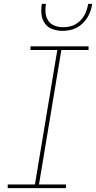

<svg xmlns="http://www.w3.org/2000/svg" viewBox="-20 -975 498 995"><path d="M20 0V-19H161L277 -716H138V-735H439V-716H298L182 -19H322V0ZM304 -815Q277 -815 252 -824Q227 -833 212.5 -853.5Q198 -874 195 -901Q192 -928 197 -955H218Q214 -932 216 -909Q218 -886 230 -868Q242 -850 263 -842Q284 -834 307 -834Q323 -834 338.5 -837Q354 -840 369 -848Q384 -856 396 -868Q408 -880 416.5 -894.5Q425 -909 429.5 -924Q434 -939 437 -955H458Q455 -936 449 -918.5Q443 -901 433 -884.5Q423 -868 408.5 -854Q394 -840 376.5 -831Q359 -822 340.5 -818.5Q322 -815 304 -815Z"/></svg>

Font: Iosevka Etoile Thin Oblique
Style: Regular
Weight: 100
Italic angle: -9°
Designer: Belleve Invis
Foundry: Belleve Invis
Version: Version 15.5.2; ttfautohint (v1.8.4)